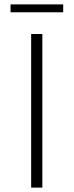

<svg xmlns="http://www.w3.org/2000/svg" viewBox="-20 -855 335 875"><path d="M122 0V-700H173V0ZM28 -799V-835H268V-799Z"/></svg>

Font: Montserrat Z Light
Style: Regular
Weight: 300
Designer: Julieta Ulanovsky
Foundry: Julieta Ulanovsky
Version: Version 8.000